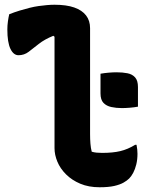

<svg xmlns="http://www.w3.org/2000/svg" viewBox="-20 -780 640 810"><path d="M19 -720Q42 -729 63.5 -735.5Q85 -742 105 -747Q125 -752 143 -754.5Q161 -757 178 -758.5Q195 -760 210 -760Q260 -760 293 -748.5Q326 -737 343 -715Q360 -693 360 -661Q360 -616 360 -571.5Q360 -527 360 -482.5Q360 -438 360 -393.5Q360 -349 360 -304.5Q360 -260 360 -215Q360 -193 361.5 -174Q363 -155 367 -140Q377 -137 388 -136Q399 -135 411 -135Q456 -135 487.5 -142.5Q519 -150 550 -169H556Q558 -159 559 -149.5Q560 -140 560 -131Q560 -107 555 -86.5Q550 -66 542 -51Q534 -36 525 -27Q516 -18 501 -9.5Q486 -1 462 4.5Q438 10 400 10Q354 10 318.5 -5Q283 -20 258.5 -44.5Q234 -69 222 -98Q210 -127 210 -155Q210 -202 210 -249Q210 -296 210 -343Q210 -390 210 -437Q210 -484 210 -531Q210 -578 210 -625L205 -629Q168 -614 144 -595Q120 -576 101 -561.5Q82 -547 58 -547Q37 -547 24 -574Q11 -601 11 -656Q11 -673 13.5 -690.5Q16 -708 19 -720ZM562 -330Q546 -327 527.5 -325.5Q509 -324 494 -324Q470 -324 449.5 -328.5Q429 -333 416.5 -346Q404 -359 404 -386V-469Q421 -472 439 -473.5Q457 -475 472 -475Q497 -475 517.5 -471Q538 -467 550 -453.5Q562 -440 562 -413Z"/></svg>

Font: Recursive Monospace Casual ExtraBold
Style: Regular
Weight: 800
Version: Version 1.047